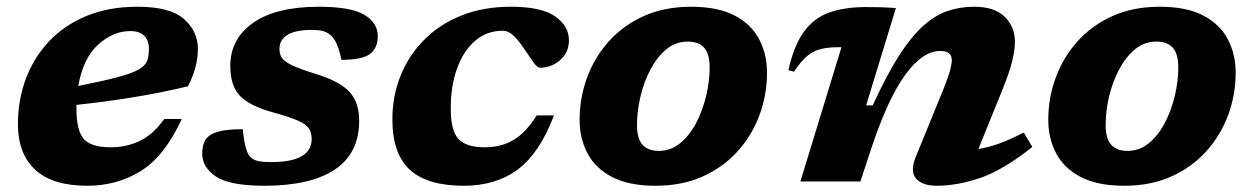

<svg xmlns="http://www.w3.org/2000/svg" viewBox="-20 -552 3815 584"><path d="M533 -190Q480.5 -76.5 408.2 -31.8Q336 13 245.5 13Q139 13 86.8 -36Q34.5 -85 34.5 -175Q34.5 -247 58.2 -311.2Q82 -375.5 128.2 -425.2Q174.5 -475 242.5 -503.2Q310.5 -531.5 398.5 -531.5Q497.5 -531.5 539.8 -494Q582 -456.5 582 -403Q582 -377 574.8 -348.5Q567.5 -320 551.5 -289.5Q468.5 -269.5 381.2 -255.5Q294 -241.5 212.5 -233Q212.5 -227.5 212.5 -221.5Q212.5 -154.5 235 -129.2Q257.5 -104 316.5 -104Q365 -104 405.5 -123.5Q446 -143 479.5 -190ZM376 -457.5Q324 -457.5 278.5 -416.2Q233 -375 218 -290.5Q296 -306 339.8 -317.8Q383.5 -329.5 403.2 -341.5Q423 -353.5 428 -368.2Q433 -383 433 -404Q433 -428.5 419 -443Q405 -457.5 376 -457.5Z M718.5 -159Q724.5 -92 741 -75Q751 -65 765.8 -62Q780.5 -59 805 -59Q928 -59 928 -129.5Q928 -148 919.8 -160.8Q911.5 -173.5 886.8 -184.8Q862 -196 813 -209.5Q739.5 -229.5 710 -260.2Q680.5 -291 680.5 -351.5Q680.5 -434 750.2 -482.8Q820 -531.5 950 -531.5Q1046.5 -531.5 1087.8 -507.2Q1129 -483 1129 -441.5Q1129 -406 1105.5 -388Q1082 -370 1018.5 -370Q1007 -427.5 985.5 -445Q974.5 -454.5 961.2 -457.8Q948 -461 929 -461Q878.5 -461 854.2 -445.8Q830 -430.5 830 -404Q830 -388 837.2 -376.5Q844.5 -365 868.2 -353.5Q892 -342 941 -327Q1015 -304 1043.8 -271.8Q1072.5 -239.5 1072.5 -185Q1072.5 -86 998.8 -36.5Q925 13 784.5 13Q679 13 637 -15Q595 -43 595 -85Q595 -110 605 -126.5Q615 -143 641.5 -151Q668 -159 718.5 -159Z M1509.5 -458.5Q1461 -458.5 1425.5 -428.2Q1390 -398 1370.5 -344.5Q1351 -291 1351 -221.5Q1351 -154.5 1374.5 -129.2Q1398 -104 1454.5 -104Q1505 -104 1542.8 -126.8Q1580.5 -149.5 1612.5 -201H1665Q1622 -87 1555.5 -37Q1489 13 1390.5 13Q1279.5 13 1226.5 -35.8Q1173.5 -84.5 1173.5 -189Q1173.5 -260 1198.5 -322Q1223.5 -384 1270.5 -431.2Q1317.5 -478.5 1384 -505Q1450.5 -531.5 1533.5 -531.5Q1627 -531.5 1668.8 -502Q1710.5 -472.5 1710.5 -429.5Q1710.5 -392.5 1683.8 -369.2Q1657 -346 1622.5 -346Q1614 -346 1601.8 -363.5Q1589.5 -381 1574 -404Q1558.5 -427.5 1542.5 -443Q1526.5 -458.5 1509.5 -458.5Z M2082 -531.5Q2163 -531.5 2214 -505Q2265 -478.5 2289 -432.8Q2313 -387 2313 -331Q2313 -264.5 2290.5 -203Q2268 -141.5 2224.5 -92.8Q2181 -44 2118 -15.5Q2055 13 1974 13Q1893 13 1842 -13.5Q1791 -40 1767 -85.5Q1743 -131 1743 -187.5Q1743 -254 1765.5 -315.5Q1788 -377 1831.5 -425.8Q1875 -474.5 1938 -503Q2001 -531.5 2082 -531.5ZM1984 -93Q2020.5 -93 2049.2 -116.8Q2078 -140.5 2097.8 -178.5Q2117.5 -216.5 2128 -261Q2138.5 -305.5 2138.5 -347Q2138.5 -388 2121.8 -406.8Q2105 -425.5 2072 -425.5Q2035 -425.5 2006.5 -401.8Q1978 -378 1958 -339.8Q1938 -301.5 1927.8 -257.2Q1917.5 -213 1917.5 -171.5Q1917.5 -130.5 1934.2 -111.8Q1951 -93 1984 -93Z M2395 -334 2378 -338.5Q2395 -414 2425.5 -455.8Q2456 -497.5 2502.5 -514Q2549 -530.5 2613.5 -530.5Q2640 -530.5 2658.2 -530Q2676.5 -529.5 2705 -527.5L2614.5 -231.5H2634.5Q2675.5 -321 2712.5 -379.5Q2749.5 -438 2785.8 -471.2Q2822 -504.5 2860.5 -518Q2899 -531.5 2942.5 -531.5Q3005.5 -531.5 3036.2 -500.8Q3067 -470 3067 -424.5Q3067 -401.5 3059.5 -369Q3052 -336.5 3031 -284L2956 -99Q2984.5 -103 3017.5 -114.8Q3050.5 -126.5 3094 -149L3120 -105Q3030.5 -34 2960.8 -10.5Q2891 13 2829 13Q2785.5 13 2766.5 -8.8Q2747.5 -30.5 2765.5 -75L2850.5 -283Q2865.5 -321.5 2870.2 -339.5Q2875 -357.5 2875 -369Q2875 -397 2840 -397Q2786 -397 2732.8 -323.5Q2679.5 -250 2629.5 -98.5L2597 0H2414.5L2539.5 -408.5H2533Q2500 -408.5 2477 -403Q2454 -397.5 2435 -381.5Q2416 -365.5 2395 -334Z M3507.5 -531.5Q3588.5 -531.5 3639.5 -505Q3690.5 -478.5 3714.5 -432.8Q3738.5 -387 3738.5 -331Q3738.5 -264.5 3716 -203Q3693.5 -141.5 3650 -92.8Q3606.5 -44 3543.5 -15.5Q3480.5 13 3399.5 13Q3318.5 13 3267.5 -13.5Q3216.5 -40 3192.5 -85.5Q3168.5 -131 3168.5 -187.5Q3168.5 -254 3191 -315.5Q3213.5 -377 3257 -425.8Q3300.5 -474.5 3363.5 -503Q3426.5 -531.5 3507.5 -531.5ZM3409.5 -93Q3446 -93 3474.8 -116.8Q3503.5 -140.5 3523.2 -178.5Q3543 -216.5 3553.5 -261Q3564 -305.5 3564 -347Q3564 -388 3547.2 -406.8Q3530.5 -425.5 3497.5 -425.5Q3460.5 -425.5 3432 -401.8Q3403.5 -378 3383.5 -339.8Q3363.5 -301.5 3353.2 -257.2Q3343 -213 3343 -171.5Q3343 -130.5 3359.8 -111.8Q3376.5 -93 3409.5 -93Z"/></svg>

Font: Newsreader 6pt
Style: Bold Italic
Weight: 700
Italic angle: -17°
Designer: Hugues Gentile
Foundry: Production Type
Version: Version 1.003; ttfautohint (v1.8.3)